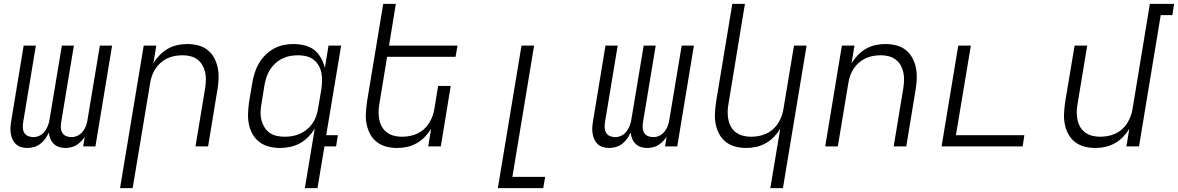

<svg xmlns="http://www.w3.org/2000/svg" viewBox="-20 -755 6074 990"><path d="M121 8Q104 8 89 3.5Q74 -1 62.5 -11.5Q51 -22 44.5 -36.5Q38 -51 35.5 -66.5Q33 -82 34 -98.5Q35 -115 38 -132L102 -520H165L99 -122Q97 -108 98 -94Q99 -80 106 -69Q113 -58 126 -53Q139 -48 153 -48Q169 -48 185 -56Q201 -64 211.5 -78.5Q222 -93 228 -109.5Q234 -126 236 -142L299 -520H361L295 -122Q293 -108 294 -94Q295 -80 302 -69Q309 -58 322 -53Q335 -48 349 -48Q366 -48 381.5 -56Q397 -64 408 -78.5Q419 -93 424.5 -109.5Q430 -126 432 -142L495 -520H558L472 0H409L417 -50Q409 -37 398 -26Q387 -15 374.5 -7Q362 1 346.5 4.5Q331 8 317 8Q300 8 284.5 3Q269 -2 257.5 -13Q246 -24 240 -39Q234 -54 231 -71Q224 -54 213 -39Q202 -24 187.5 -13Q173 -2 155.5 3Q138 8 121 8Z M599 215 721 -520H786L771 -429Q785 -452 804 -471.5Q823 -491 846 -504Q869 -517 894.5 -522.5Q920 -528 945 -528Q974 -528 1001.5 -521Q1029 -514 1050 -497.5Q1071 -481 1084 -457Q1097 -433 1102.5 -406Q1108 -379 1107 -350Q1106 -321 1101 -292L1053 0H988L1038 -302Q1041 -323 1041.5 -343.5Q1042 -364 1037.5 -383.5Q1033 -403 1023 -420Q1013 -437 997.5 -448.5Q982 -460 962.5 -465Q943 -470 922 -470Q902 -470 882 -466.5Q862 -463 843.5 -454.5Q825 -446 809 -432Q793 -418 781.5 -400.5Q770 -383 763.5 -364Q757 -345 754 -325L664 215Z M1448 -50Q1468 -50 1488 -53.5Q1508 -57 1527 -65.5Q1546 -74 1562.5 -87.5Q1579 -101 1591 -118.5Q1603 -136 1610 -155.5Q1617 -175 1620 -195L1637 -295Q1640 -316 1640.5 -338Q1641 -360 1637 -380Q1633 -400 1622.5 -418Q1612 -436 1596 -448Q1580 -460 1559.5 -465Q1539 -470 1518 -470Q1498 -470 1477 -466.5Q1456 -463 1436.5 -453.5Q1417 -444 1400.5 -429Q1384 -414 1372.5 -396Q1361 -378 1354.5 -358.5Q1348 -339 1344 -318L1328 -218Q1324 -197 1323.5 -176Q1323 -155 1328 -135.5Q1333 -116 1343.5 -99Q1354 -82 1370 -70.5Q1386 -59 1406.5 -54.5Q1427 -50 1448 -50ZM1552 215 1603 -92Q1589 -69 1569.5 -49Q1550 -29 1526 -16Q1502 -3 1475.5 2.5Q1449 8 1424 8Q1395 8 1367.5 1Q1340 -6 1318.5 -22Q1297 -38 1283 -62Q1269 -86 1263.5 -113.5Q1258 -141 1259 -170Q1260 -199 1264 -228L1281 -328Q1285 -353 1293 -378.5Q1301 -404 1314.5 -427.5Q1328 -451 1348 -471Q1368 -491 1391.5 -504Q1415 -517 1441.5 -522.5Q1468 -528 1493 -528Q1522 -528 1550.5 -521Q1579 -514 1600 -497.5Q1621 -481 1634.5 -457Q1648 -433 1655 -405L1674 -520H1739L1662 -58H1722L1713 0H1653L1617 215Z M2028 8Q1999 8 1972 1Q1945 -6 1923.5 -22.5Q1902 -39 1889 -63Q1876 -87 1870.5 -114Q1865 -141 1866.5 -170Q1868 -199 1872 -228L1956 -735H2021L1986 -520H2339L2329 -462H1976L1936 -218Q1932 -197 1932 -176.5Q1932 -156 1936 -136.5Q1940 -117 1950 -100Q1960 -83 1976 -71.5Q1992 -60 2011.5 -55Q2031 -50 2052 -50Q2072 -50 2091.5 -53.5Q2111 -57 2130 -65.5Q2149 -74 2165 -88Q2181 -102 2192 -119.5Q2203 -137 2210 -156Q2217 -175 2220 -195L2239 -312H2304L2253 0H2188L2203 -91Q2189 -68 2170 -48.5Q2151 -29 2127.5 -16Q2104 -3 2078.5 2.5Q2053 8 2028 8Z M2547 215 2669 -520H2734L2622 157H2791L2781 215Z M3121 8Q3104 8 3089 3.5Q3074 -1 3062.5 -11.5Q3051 -22 3044.5 -36.5Q3038 -51 3035.5 -66.5Q3033 -82 3034 -98.5Q3035 -115 3038 -132L3102 -520H3165L3099 -122Q3097 -108 3098 -94Q3099 -80 3106 -69Q3113 -58 3126 -53Q3139 -48 3153 -48Q3169 -48 3185 -56Q3201 -64 3211.5 -78.5Q3222 -93 3228 -109.5Q3234 -126 3236 -142L3299 -520H3361L3295 -122Q3293 -108 3294 -94Q3295 -80 3302 -69Q3309 -58 3322 -53Q3335 -48 3349 -48Q3366 -48 3381.5 -56Q3397 -64 3408 -78.5Q3419 -93 3424.5 -109.5Q3430 -126 3432 -142L3495 -520H3558L3472 0H3409L3417 -50Q3409 -37 3398 -26Q3387 -15 3374.5 -7Q3362 1 3346.5 4.5Q3331 8 3317 8Q3300 8 3284.5 3Q3269 -2 3257.5 -13Q3246 -24 3240 -39Q3234 -54 3231 -71Q3224 -54 3213 -39Q3202 -24 3187.5 -13Q3173 -2 3155.5 3Q3138 8 3121 8Z M3952 215 4003 -91Q3989 -68 3970 -48.5Q3951 -29 3927.5 -16Q3904 -3 3878.5 2.5Q3853 8 3828 8Q3799 8 3772 1Q3745 -6 3723.5 -22.5Q3702 -39 3689 -63Q3676 -87 3670.5 -114Q3665 -141 3666.5 -170Q3668 -199 3672 -228L3756 -735H3821L3736 -218Q3732 -197 3732 -176.5Q3732 -156 3736 -136.5Q3740 -117 3750 -100Q3760 -83 3776 -71.5Q3792 -60 3811.5 -55Q3831 -50 3852 -50Q3872 -50 3891.5 -53.5Q3911 -57 3930 -65.5Q3949 -74 3965 -88Q3981 -102 3992 -119.5Q4003 -137 4010 -156Q4017 -175 4020 -195L4074 -520H4139L4017 215Z M4235 0 4321 -520H4386L4371 -429Q4385 -452 4404 -471.5Q4423 -491 4446 -504Q4469 -517 4494.5 -522.5Q4520 -528 4545 -528Q4574 -528 4601.5 -521Q4629 -514 4650 -497.5Q4671 -481 4684 -457Q4697 -433 4702.5 -406Q4708 -379 4707 -350Q4706 -321 4701 -292L4653 0H4588L4638 -302Q4641 -323 4641.5 -343.5Q4642 -364 4637.5 -383.5Q4633 -403 4623 -420Q4613 -437 4597.5 -448.5Q4582 -460 4562.5 -465Q4543 -470 4522 -470Q4502 -470 4482 -466.5Q4462 -463 4443.5 -454.5Q4425 -446 4409 -432Q4393 -418 4381.5 -400.5Q4370 -383 4363.5 -364Q4357 -345 4354 -325L4300 0Z M4835 0 4921 -520H4986L4909 -58H5262L5253 0Z M5628 8Q5599 8 5572 1Q5545 -6 5523.5 -22.5Q5502 -39 5489 -63Q5476 -87 5470.5 -114Q5465 -141 5466.5 -170Q5468 -199 5472 -228L5521 -520H5586L5536 -218Q5532 -197 5532 -176.5Q5532 -156 5536 -136.5Q5540 -117 5550 -100Q5560 -83 5576 -71.5Q5592 -60 5611.5 -55Q5631 -50 5652 -50Q5672 -50 5691.5 -53.5Q5711 -57 5730 -65.5Q5749 -74 5765 -88Q5781 -102 5792 -119.5Q5803 -137 5810 -156Q5817 -175 5820 -195L5909 -735H6034L6025 -677H5965L5853 0H5788L5803 -91Q5789 -68 5770 -48.5Q5751 -29 5727.5 -16Q5704 -3 5678.5 2.5Q5653 8 5628 8Z"/></svg>

Font: Iosevka Light Extended
Style: Italic
Weight: 300
Width: 7
Italic angle: -9°
Monospace: yes
Designer: Belleve Invis
Foundry: Belleve Invis
Version: Version 32.5.0; ttfautohint (v1.8.4)